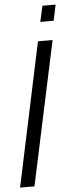

<svg xmlns="http://www.w3.org/2000/svg" viewBox="-59 -886 362 916"><g transform="rotate(-5 121.5 -427.5)"><path d="M-1 0 145 -688H215L68 0ZM164 -779 181 -855H244L228 -779Z"/></g></svg>

Font: Saira UltraCondensed Medium
Style: Italic
Weight: 500
Width: 1
Italic angle: -12°
Designer: Hector Gatti with collaboration of the Omnibus-Type team
Foundry: Omnibus-Type
Version: Version 1.101